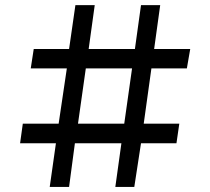

<svg xmlns="http://www.w3.org/2000/svg" viewBox="-20 -736 827 756"><path d="M200.2 -171.9H59.1L69.8 -249H210.9L243.2 -466.8H101.1L112.8 -543H252L276.9 -715.8H353L329.1 -543H511.2L535.2 -715.8H610.8L586.9 -543H729L715.8 -466.8H576.2L545.9 -249H686L674.8 -171.9H535.2L508.8 0H434.1L458 -171.9H274.9L252 0H175.8ZM469.2 -249 500 -466.8H317.9L287.1 -249Z"/></svg>

Font: Oakes Grotesk Medium
Style: Regular
Weight: 500
Designer: Samuel Oakes
Foundry: Samuel Oakes
Version: Version 1.000;PS 001.000;hotconv 1.0.88;makeotf.lib2.5.64775